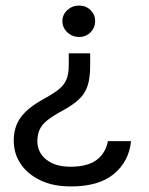

<svg xmlns="http://www.w3.org/2000/svg" viewBox="-20 -645 538 691"><path d="M304.5 -453V-408Q304.5 -364.5 295.2 -336.2Q286 -308 264.5 -287.8Q243 -267.5 205.5 -247Q172 -229 152 -213.5Q132 -198 123.2 -179.8Q114.5 -161.5 114.5 -136Q114.5 -97 146.2 -71Q178 -45 233.5 -45Q295 -45 327.5 -69.2Q360 -93.5 368.5 -137H451.5Q444.5 -64.5 390.2 -19.2Q336 26 235.5 26Q171 26 125 3.8Q79 -18.5 54.2 -55.5Q29.5 -92.5 29.5 -138Q29.5 -189.5 55.8 -224.2Q82 -259 139.5 -290Q173 -308.5 192.2 -324Q211.5 -339.5 219.5 -359.8Q227.5 -380 227.5 -413V-453ZM264.5 -625Q289.5 -625 306 -608.5Q322.5 -592 322.5 -569.5Q322.5 -546 306.2 -529Q290 -512 265 -512Q240 -512 222.2 -528.8Q204.5 -545.5 204.5 -569Q204.5 -592 222.2 -608.5Q240 -625 264.5 -625Z"/></svg>

Font: Karla ExtraLight
Style: Regular
Weight: 400
Version: Version 2.001